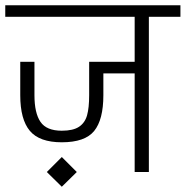

<svg xmlns="http://www.w3.org/2000/svg" viewBox="-30 -654 706 730"><path d="M0 0ZM656 -634V-590H536V0H482V-375H363V-292Q363 -199 328 -156Q293 -113 205 -113Q120 -113 83.5 -156.5Q47 -200 47 -292V-419H101V-292Q101 -224 124 -190.5Q147 -157 205 -157Q248 -157 270.5 -172Q293 -187 301 -215.5Q309 -244 309 -292V-419H482V-590H-10V-634ZM148 0 205 -57 262 0 205 56Z"/></svg>

Font: Biryani UltraLight
Style: Regular
Weight: 250
Designer: Dan Reynolds and Mathieu Réguer
Foundry: Dan Reynolds and Mathieu Réguer
Version: Version 1.003; ttfautohint (v1.1) -l 5 -r 5 -G 72 -x 0 -D la